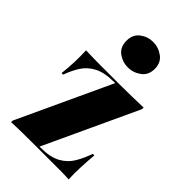

<svg xmlns="http://www.w3.org/2000/svg" viewBox="-197 -704 774 774"><g transform="rotate(45 190.5 -317.0)"><path d="M22.6 0V-8.9L208.1 -408.1H202.4Q147.6 -408.1 115.3 -391.1Q83.1 -374.2 65.3 -346Q47.6 -317.7 35.5 -283.9H26.6Q30.6 -317.7 31.9 -352Q33.1 -386.3 31.5 -418.5Q54 -417.7 77.4 -417.3Q100.8 -416.9 122.6 -416.9H202.4H222.6Q257.3 -416.9 291.9 -417.7Q326.6 -418.5 358.9 -419.4V-410.5L173.4 -11.3H179Q233.9 -11.3 266.1 -29Q298.4 -46.8 316.1 -77Q333.9 -107.3 346 -142.7H354.8Q351.6 -106.5 350 -70.2Q348.4 -33.9 350 -0.8Q327.4 -2.4 304.4 -2.4Q281.5 -2.4 258.9 -2.4H179H158.9Q122.6 -2.4 88.3 -2Q54 -1.6 22.6 0ZM199.2 -488.7Q168.5 -488.7 144 -506.9Q119.4 -525 119.4 -561.3Q119.4 -596.8 144 -615.3Q168.5 -633.9 199.2 -633.9Q229.8 -633.9 255.2 -615.3Q280.6 -596.8 280.6 -561.3Q280.6 -525.8 255.2 -507.3Q229.8 -488.7 199.2 -488.7Z"/></g></svg>

Font: Playfair 144pt SemiCondensed Black
Style: Regular
Weight: 900
Width: 4
Designer: Claus Eggers Sørensen
Foundry: Claus Eggers Sørensen
Version: Version 2.203